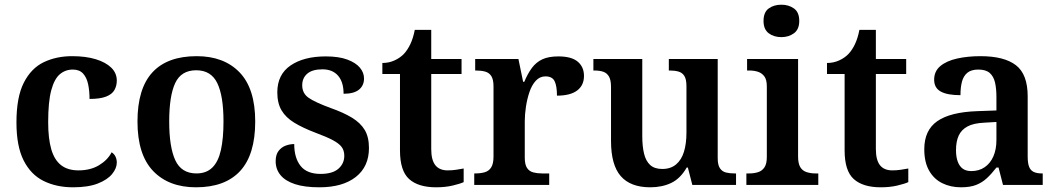

<svg xmlns="http://www.w3.org/2000/svg" viewBox="-20 -787 4493 817"><path d="M291 10Q220 10 165.5 -17Q111 -44 80.5 -104.5Q50 -165 50 -266Q50 -374 81.5 -435.5Q113 -497 166.5 -522.5Q220 -548 287 -548Q345 -548 387.5 -535Q430 -522 453.5 -499Q477 -476 477 -444Q477 -422 467 -404Q457 -386 431.5 -376Q406 -366 361 -366Q361 -400 355 -428.5Q349 -457 333.5 -474Q318 -491 290 -491Q258 -491 234.5 -471Q211 -451 198 -402.5Q185 -354 185 -267Q185 -198 198 -152.5Q211 -107 239.5 -84.5Q268 -62 314 -62Q365 -62 401.5 -84Q438 -106 455 -139Q466 -132 471.5 -120.5Q477 -109 477 -95Q477 -71 457 -46.5Q437 -22 396 -6Q355 10 291 10Z M814 10Q698 10 631.5 -59.5Q565 -129 565 -270Q565 -410 628.5 -479Q692 -548 817 -548Q933 -548 999.5 -479Q1066 -410 1066 -270Q1066 -129 1002 -59.5Q938 10 814 10ZM816 -49Q858 -49 883.5 -74Q909 -99 920 -148.5Q931 -198 931 -270Q931 -379 904.5 -433.5Q878 -488 815 -488Q751 -488 725.5 -433.5Q700 -379 700 -270Q700 -161 726 -105Q752 -49 816 -49Z M1339 10Q1276 10 1235 -3.5Q1194 -17 1173.5 -42Q1153 -67 1153 -101Q1153 -129 1165.5 -145Q1178 -161 1196 -167.5Q1214 -174 1232 -174Q1232 -115 1259 -81Q1286 -47 1344 -47Q1395 -47 1420 -69Q1445 -91 1445 -124Q1445 -147 1433.5 -162Q1422 -177 1395.5 -191Q1369 -205 1323 -222Q1268 -243 1232 -265Q1196 -287 1178 -317.5Q1160 -348 1160 -394Q1160 -470 1216.5 -508.5Q1273 -547 1366 -547Q1422 -547 1458 -533.5Q1494 -520 1511.5 -499Q1529 -478 1529 -453Q1529 -423 1507.5 -405.5Q1486 -388 1442 -388Q1442 -438 1418.5 -465Q1395 -492 1352 -492Q1309 -492 1287.5 -473.5Q1266 -455 1266 -424Q1266 -390 1293 -371Q1320 -352 1388 -327Q1442 -308 1478 -286Q1514 -264 1532 -234Q1550 -204 1550 -157Q1550 -78 1494 -34Q1438 10 1339 10Z M1836 10Q1760 10 1721 -25Q1682 -60 1682 -147V-472H1607V-519Q1635 -519 1659 -530Q1683 -541 1699 -558Q1714 -574 1726 -599Q1738 -624 1745 -660H1815V-536H1944V-472H1815V-153Q1815 -106 1832.5 -84Q1850 -62 1885 -62Q1903 -62 1920 -64.5Q1937 -67 1953 -70V-12Q1938 -5 1906.5 2.5Q1875 10 1836 10Z M1998 0V-49H2002Q2025 -49 2042.5 -54Q2060 -59 2070 -74.5Q2080 -90 2080 -121V-419Q2080 -449 2070.5 -463.5Q2061 -478 2044 -482.5Q2027 -487 2005 -487H2002V-536H2186L2206 -439H2211Q2225 -473 2243 -497.5Q2261 -522 2287.5 -534.5Q2314 -547 2356 -547Q2412 -547 2438.5 -524.5Q2465 -502 2465 -464Q2465 -424 2436 -402Q2407 -380 2350 -380Q2350 -421 2340 -441.5Q2330 -462 2301 -462Q2277 -462 2260 -443.5Q2243 -425 2233 -395.5Q2223 -366 2218 -333Q2213 -300 2213 -271V-116Q2213 -87 2222.5 -72.5Q2232 -58 2249 -53.5Q2266 -49 2286 -49H2317V0Z M2747 10Q2663 10 2621.5 -37.5Q2580 -85 2580 -187V-417Q2580 -446 2571.5 -461Q2563 -476 2547.5 -481.5Q2532 -487 2508 -487H2505V-536H2713V-208Q2713 -165 2720.5 -133.5Q2728 -102 2746.5 -85Q2765 -68 2798 -68Q2834 -68 2857 -87.5Q2880 -107 2890.5 -141.5Q2901 -176 2901 -223V-420Q2901 -450 2892 -464Q2883 -478 2867 -482.5Q2851 -487 2830 -487H2826V-536H3034V-114Q3034 -85 3043.5 -71Q3053 -57 3069 -53Q3085 -49 3106 -49H3112V0H2926L2907 -74H2902Q2875 -27 2836 -8.5Q2797 10 2747 10Z M3156 0V-49H3168Q3189 -49 3206 -54.5Q3223 -60 3233 -75Q3243 -90 3243 -119V-419Q3243 -448 3232.5 -462Q3222 -476 3205.5 -481.5Q3189 -487 3168 -487H3159V-536H3376V-121Q3376 -91 3385.5 -75.5Q3395 -60 3412.5 -54.5Q3430 -49 3450 -49H3462V0ZM3305 -629Q3273 -629 3251 -645.5Q3229 -662 3229 -698Q3229 -735 3251 -751Q3273 -767 3305 -767Q3336 -767 3358.5 -751Q3381 -735 3381 -698Q3381 -662 3358.5 -645.5Q3336 -629 3305 -629Z M3728 10Q3652 10 3613 -25Q3574 -60 3574 -147V-472H3499V-519Q3527 -519 3551 -530Q3575 -541 3591 -558Q3606 -574 3618 -599Q3630 -624 3637 -660H3707V-536H3836V-472H3707V-153Q3707 -106 3724.5 -84Q3742 -62 3777 -62Q3795 -62 3812 -64.5Q3829 -67 3845 -70V-12Q3830 -5 3798.5 2.5Q3767 10 3728 10Z M4069 10Q4025 10 3989.5 -7.5Q3954 -25 3933.5 -61Q3913 -97 3913 -152Q3913 -233 3968.5 -271.5Q4024 -310 4138 -314L4220 -317V-374Q4220 -410 4214 -436Q4208 -462 4191.5 -476.5Q4175 -491 4143 -491Q4113 -491 4096.5 -477.5Q4080 -464 4073.5 -440Q4067 -416 4067 -382Q4011 -382 3983 -397.5Q3955 -413 3955 -448Q3955 -484 3981.5 -506Q4008 -528 4053 -538Q4098 -548 4152 -548Q4253 -548 4303 -509.5Q4353 -471 4353 -377V-121Q4353 -93 4359 -77.5Q4365 -62 4378.5 -55.5Q4392 -49 4414 -49H4417V0H4248L4229 -74H4220Q4199 -47 4179 -28.5Q4159 -10 4133.5 0Q4108 10 4069 10ZM4113 -59Q4146 -59 4170 -75.5Q4194 -92 4207 -121.5Q4220 -151 4220 -191V-268L4169 -265Q4123 -263 4097 -249Q4071 -235 4059.5 -210Q4048 -185 4048 -148Q4048 -119 4055.5 -99Q4063 -79 4077 -69Q4091 -59 4113 -59Z"/></svg>

Font: Noto Rashi Hebrew SemiBold
Style: Regular
Weight: 600
Version: Version 1.006